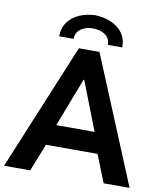

<svg xmlns="http://www.w3.org/2000/svg" viewBox="-98 -996 908 1074"><g transform="rotate(10 355.5 -459.0)"><path d="M296.9 -719.7H414.1L711.9 0H564.5L502.4 -156.2H209.5L147.5 0H-1ZM535.2 -766.6H453.1Q453.6 -804.2 425.5 -823.5Q397.5 -842.8 355.5 -842.8Q314.9 -842.8 287.1 -823Q259.3 -803.2 258.8 -766.6H176.8Q176.8 -813.5 200.9 -846.9Q225.1 -880.4 265.6 -898.2Q306.2 -916 355.5 -918Q405.8 -916 447 -898.2Q488.3 -880.4 512.2 -846.9Q536.1 -813.5 535.2 -766.6ZM464.8 -274.4 357.4 -550.8H353.5L247.1 -274.4Z"/></g></svg>

Font: Reddit Sans Chocolate
Style: Bold
Weight: 700
Designer: Stephen Hutchings
Foundry: Reddit
Version: Version 1.011